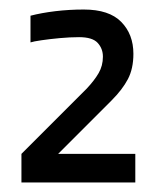

<svg xmlns="http://www.w3.org/2000/svg" viewBox="-20 -653 335 403"><path d="M264 -270H25V-330L162 -467Q178 -484 187 -499.5Q196 -515 196 -534Q196 -551 185 -563Q174 -575 146 -575Q127 -575 105.5 -573Q84 -571 67 -568.5Q50 -566 44 -564V-620Q67 -626 96 -629.5Q125 -633 156 -633Q209 -633 234.5 -607Q260 -581 260 -540Q260 -509 248.5 -487Q237 -465 214 -442L102 -330H264Z"/></svg>

Font: Blinker
Style: Regular
Weight: 400
Designer: Juergen Huber
Foundry: supertype
Version: 1.017